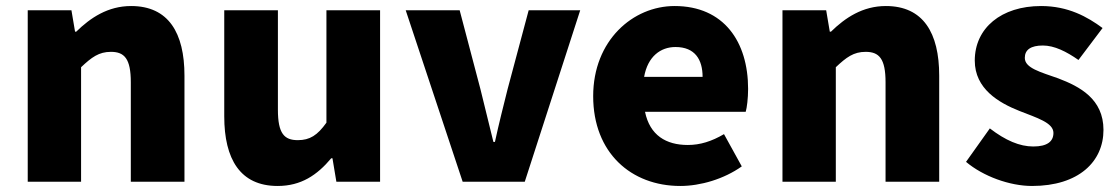

<svg xmlns="http://www.w3.org/2000/svg" viewBox="-20 -603 3712 637"><path d="M72 0H249V-380C284 -413 308 -431 348 -431C393 -431 414 -408 414 -330V0H592V-352C592 -494 539 -583 415 -583C338 -583 280 -544 233 -498H229L217 -569H72Z M901 14C979 14 1032 -22 1079 -78H1083L1096 0H1241V-569H1063V-196C1033 -154 1008 -138 968 -138C923 -138 902 -160 902 -239V-569H724V-217C724 -75 777 14 901 14Z M1515 0H1721L1905 -569H1734L1664 -307C1650 -251 1635 -192 1622 -132H1617C1602 -192 1588 -251 1574 -307L1505 -569H1326Z M2237 14C2304 14 2382 -9 2441 -51L2382 -158C2341 -134 2303 -122 2262 -122C2190 -122 2136 -154 2120 -232H2454C2458 -245 2462 -277 2462 -308C2462 -464 2382 -583 2218 -583C2080 -583 1948 -469 1948 -284C1948 -96 2074 14 2237 14ZM2117 -348C2129 -416 2172 -447 2221 -447C2286 -447 2311 -405 2311 -348Z M2576 0H2753V-380C2788 -413 2812 -431 2852 -431C2897 -431 2918 -408 2918 -330V0H3096V-352C3096 -494 3043 -583 2919 -583C2842 -583 2784 -544 2737 -498H2733L2721 -569H2576Z M3404 14C3559 14 3641 -67 3641 -172C3641 -275 3562 -316 3491 -343C3432 -364 3380 -377 3380 -411C3380 -438 3400 -452 3440 -452C3478 -452 3518 -432 3558 -404L3638 -510C3588 -547 3524 -583 3434 -583C3302 -583 3214 -510 3214 -402C3214 -308 3294 -262 3362 -235C3420 -212 3475 -196 3475 -162C3475 -134 3455 -117 3408 -117C3363 -117 3316 -137 3264 -177L3185 -66C3242 -18 3330 14 3404 14Z"/></svg>

Font: Noto Sans T Chinese Black
Style: Bold
Weight: 900
Designer: Ryoko NISHIZUKA (kana & ideographs); Paul D. Hunt (Latin, Greek & Cyrillic); Wenlong ZHANG (bopomofo); Sandoll Communica
Foundry: Adobe Systems Incorporated
Version: Version 1.000;PS 1;hotconv 1.0.78;makeotf.lib2.5.61930